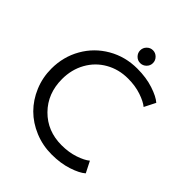

<svg xmlns="http://www.w3.org/2000/svg" viewBox="-226 -939 1082 1082"><g transform="rotate(45 315.0 -398.0)"><path d="M360 -807.5Q380.5 -807.5 395.8 -792.2Q411 -777 411 -756Q411 -735 395.8 -720Q380.5 -705 360 -705Q339 -705 324 -720.2Q309 -735.5 309 -756Q309 -777 324 -792.2Q339 -807.5 360 -807.5ZM373.5 -64.5Q431.5 -64.5 478.5 -80.5Q525.5 -96.5 548.5 -116L582.5 -49Q556 -25.5 499.2 -6.8Q442.5 12 371 12Q299.5 12 235.8 -14.5Q172 -41 126.5 -86.5Q81 -132 54.5 -195.2Q28 -258.5 28 -329Q28 -424 72.8 -502.5Q117.5 -581 196.2 -626.5Q275 -672 371 -672Q442.5 -672 499.2 -653.2Q556 -634.5 582.5 -611L548.5 -544Q525.5 -563.5 478.5 -579.5Q431.5 -595.5 373.5 -595.5Q299.5 -595.5 239.8 -561.5Q180 -527.5 146 -466.8Q112 -406 112 -330.5Q112 -215 186.2 -139.8Q260.5 -64.5 373.5 -64.5Z"/></g></svg>

Font: League Spartan
Style: Regular
Weight: 350
Foundry: The League of Moveable Type
Version: Version 2.002